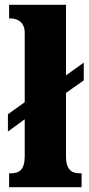

<svg xmlns="http://www.w3.org/2000/svg" viewBox="-20 -780 370 800"><path d="M18 0H320V-58H311C279 -58 255 -73 255 -128V-393L329 -445V-519L255 -466V-760H18V-703H27C41 -703 83 -696 83 -644V-354L13 -304V-232L83 -283V-128C83 -73 60 -58 27 -58H18Z"/></svg>

Font: Noto Serif Khmer Condensed Black
Style: Regular
Weight: 900
Width: 3
Designer: Danh Hong and the Monotype Design Team
Foundry: Monotype Imaging Inc.
Version: Version 2.004